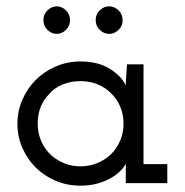

<svg xmlns="http://www.w3.org/2000/svg" viewBox="-20 -578 583 606"><path d="M508 0H377V-30Q377 -39 377 -46Q377 -53 377 -62Q373 -52 361.5 -40Q350 -28 331.5 -17Q313 -6 288.5 1Q264 8 234 8Q192 8 155.5 -7.5Q119 -23 92.5 -49.5Q66 -76 50.5 -111.5Q35 -147 35 -187Q35 -227 50.5 -263Q66 -299 92.5 -325.5Q119 -352 155.5 -368Q192 -384 234 -384Q291 -384 328 -360Q365 -336 377 -308Q377 -324 378.5 -341Q380 -358 381 -375H433V-60H508ZM234 -322Q204 -322 178 -311.5Q152 -301 135 -281Q117 -263 108 -239.5Q99 -216 99 -188Q99 -157 111 -130.5Q123 -104 144 -86Q162 -71 184.5 -62Q207 -53 234 -53Q262 -53 286.5 -63Q311 -73 329 -90Q348 -108 359 -133.5Q370 -159 370 -188Q370 -217 359 -242.5Q348 -268 329 -285Q311 -303 286.5 -312.5Q262 -322 234 -322ZM367 -514Q367 -496 354 -483.5Q341 -471 325 -471Q308 -471 295 -483.5Q282 -496 282 -514.5Q282 -533 295 -545.5Q308 -558 325 -558Q341 -558 354 -545.5Q367 -533 367 -514ZM201 -514Q201 -496 188 -483.5Q175 -471 159 -471Q143 -471 130 -483.5Q117 -496 117 -514.5Q117 -533 130 -545.5Q143 -558 159 -558Q175 -558 188 -545.5Q201 -533 201 -514Z"/></svg>

Font: Josefin Slab SemiBold
Style: Regular
Weight: 600
Designer: Santiago Orozco
Foundry: Typemade
Version: Version 2.000